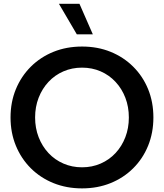

<svg xmlns="http://www.w3.org/2000/svg" viewBox="-20 -997 880 1031"><path d="M420.4 14.6Q337.4 14.6 267.3 -13.7Q197.3 -42 145.5 -93.5Q93.8 -145 65.2 -214.6Q36.6 -284.2 36.6 -366.2Q36.6 -448.7 65.2 -518.1Q93.8 -587.4 145.5 -638.9Q197.3 -690.4 267.3 -718.8Q337.4 -747.1 420.9 -747.1Q503.9 -747.1 573.7 -718.8Q643.6 -690.4 695.3 -638.9Q747.1 -587.4 775.4 -518.1Q803.7 -448.7 803.7 -366.2Q803.7 -284.2 775.4 -214.6Q747.1 -145 695.3 -93.5Q643.6 -42 573.7 -13.7Q503.9 14.6 420.4 14.6ZM420.4 -98.6Q474.6 -98.6 520.5 -118.7Q566.4 -138.7 600.3 -175Q634.3 -211.4 653.1 -260.3Q671.9 -309.1 671.9 -366.2Q671.9 -423.3 653.1 -472.2Q634.3 -521 600.3 -557.4Q566.4 -593.8 520.5 -613.8Q474.6 -633.8 420.4 -633.8Q366.7 -633.8 320.6 -613.8Q274.4 -593.8 240.5 -557.4Q206.5 -521 187.5 -472.2Q168.5 -423.3 168.5 -366.2Q168.5 -309.1 187.5 -260.3Q206.5 -211.4 240.5 -175Q274.4 -138.7 320.6 -118.7Q366.7 -98.6 420.4 -98.6ZM478.5 -812.5H392.6L296.4 -976.6H406.7Z"/></svg>

Font: Kumbh Sans SemiBold
Style: Regular
Weight: 600
Version: Version 1.005